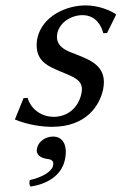

<svg xmlns="http://www.w3.org/2000/svg" viewBox="-20 -459 449 710"><path d="M67 -96 35 -17C84 3 136 10 172 10C302 10 349 -72 361 -127C378 -209 324 -234 261 -258C260 -258 259 -259 259 -259C226 -271 182 -287 192 -336C201 -377 244 -403 285 -403C334 -403 355 -364 362 -336L376 -337L409 -404L408 -407C384 -422 344 -439 296 -439C226 -439 136 -400 118 -317C113 -291 116 -267 124 -252C138 -222 172 -208 205 -194C208 -193 212 -191 215 -190C260 -171 291 -159 281 -113C270 -60 229 -27 179 -27C134 -27 95 -54 82 -97ZM176 46C147 46 122 65 117 89C111 116 134 125 151 128C168 130 181 134 176 154C173 172 141 196 90 207C88 216 88 225 93 231C152 222 207 192 220 132C231 80 214 46 176 46Z"/></svg>

Font: Libertinus Sans
Style: Italic
Weight: 400
Italic angle: -12°
Designer: Philipp H. Poll, Khaled Hosny
Foundry: Caleb Maclennan
Version: Version 7.050;RELEASE